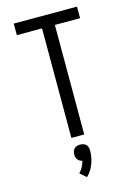

<svg xmlns="http://www.w3.org/2000/svg" viewBox="-143 -807 786 1126"><g transform="rotate(-15 250.0 -244.5)"><path d="M211 0V-665H58V-735H442V-665H289V0ZM240 246 202 213Q216 199 225 181.5Q234 164 239 146Q231 145 223.5 140.5Q216 136 211 129.5Q206 123 204 115Q202 107 202 99Q202 89 205 79.5Q208 70 214.5 63.5Q221 57 230.5 54Q240 51 250 51Q260 51 269.5 54Q279 57 285.5 63.5Q292 70 295 79.5Q298 89 298 99Q298 119 294.5 139Q291 159 284 178Q277 197 266 214.5Q255 232 240 246Z"/></g></svg>

Font: Huly
Style: Regular
Weight: 400
Designer: Belleve Invis
Foundry: Belleve Invis
Version: Version 33.2.5; ttfautohint (v1.8.4)